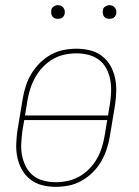

<svg xmlns="http://www.w3.org/2000/svg" viewBox="-20 -717 540 745"><path d="M196 8Q169 8 143.5 1.5Q118 -5 98 -20.5Q78 -36 65.5 -58Q53 -80 47.5 -106Q42 -132 43 -159Q44 -186 48 -213L68 -333Q72 -358 80 -383Q88 -408 101.5 -430.5Q115 -453 134.5 -472.5Q154 -492 177.5 -505Q201 -518 226.5 -523Q252 -528 277 -528Q304 -528 330 -521.5Q356 -515 376 -499.5Q396 -484 408.5 -462Q421 -440 426.5 -414Q432 -388 431 -361Q430 -334 426 -307L406 -187Q402 -162 393.5 -137Q385 -112 372 -89.5Q359 -67 339 -47.5Q319 -28 295.5 -15Q272 -2 246.5 3Q221 8 196 8ZM77 -269H399L406 -310Q410 -334 411 -358.5Q412 -383 408 -406Q404 -429 393.5 -449.5Q383 -470 365 -484Q347 -498 324 -504Q301 -510 276 -510Q254 -510 230.5 -505Q207 -500 186 -488Q165 -476 147.5 -458Q130 -440 118 -419Q106 -398 98.5 -375.5Q91 -353 87 -330ZM197 -10Q219 -10 242.5 -15Q266 -20 287.5 -32Q309 -44 326.5 -62Q344 -80 356 -101Q368 -122 375 -144.5Q382 -167 386 -190L396 -251H74L67 -210Q64 -186 62.5 -161.5Q61 -137 65.5 -114Q70 -91 80.5 -70.5Q91 -50 108.5 -36Q126 -22 149 -16Q172 -10 197 -10ZM404 -644Q398 -644 392.5 -646Q387 -648 383.5 -653Q380 -658 379 -664Q378 -670 379 -676Q379 -681 381.5 -685Q384 -689 388 -691.5Q392 -694 396 -695.5Q400 -697 405 -697Q411 -697 416.5 -694.5Q422 -692 426 -687Q430 -682 431 -676Q432 -670 431 -664Q430 -659 427.5 -655Q425 -651 421.5 -648.5Q418 -646 413.5 -645Q409 -644 404 -644ZM204 -644Q198 -644 192.5 -646Q187 -648 183.5 -653Q180 -658 179 -664Q178 -670 179 -676Q179 -681 181.5 -685Q184 -689 188 -691.5Q192 -694 196 -695.5Q200 -697 205 -697Q211 -697 216.5 -694.5Q222 -692 226 -687Q230 -682 231 -676Q232 -670 231 -664Q230 -659 227.5 -655Q225 -651 221.5 -648.5Q218 -646 213.5 -645Q209 -644 204 -644Z"/></svg>

Font: Iosevka Curly Slab Thin
Style: Italic
Weight: 100
Italic angle: -9°
Monospace: yes
Designer: Belleve Invis
Foundry: Belleve Invis
Version: Version 22.1.2; ttfautohint (v1.8.4)